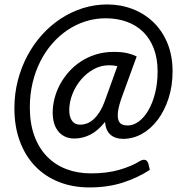

<svg xmlns="http://www.w3.org/2000/svg" viewBox="-20 -700 809 840"><path d="M518.5 -92.5Q484 -92.5 463.2 -110.8Q442.5 -129 439.5 -166.5Q408 -127.5 374.8 -110.8Q341.5 -94 305.5 -94Q281.5 -94 263.5 -102.8Q245.5 -111.5 233.8 -126.8Q222 -142 216.2 -162.8Q210.5 -183.5 210.5 -207.5Q210.5 -237.5 218.5 -269Q226.5 -300.5 242.2 -330Q258 -359.5 281 -385.5Q304 -411.5 333.8 -431Q363.5 -450.5 399.8 -461.8Q436 -473 478.5 -473Q511 -473 534 -468Q557 -463 578 -453L512 -272Q499 -234.5 496.2 -211Q493.5 -187.5 498.2 -174Q503 -160.5 513.8 -155.8Q524.5 -151 538.5 -151Q563.5 -151 587.2 -168.5Q611 -186 629.2 -217.5Q647.5 -249 658.5 -292.2Q669.5 -335.5 669.5 -387.5Q669.5 -444.5 652.8 -488Q636 -531.5 606 -560.8Q576 -590 534.2 -605Q492.5 -620 442 -620Q397 -620 355 -606.8Q313 -593.5 276.2 -569Q239.5 -544.5 209 -509.8Q178.5 -475 156.5 -431.5Q134.5 -388 122.5 -337.2Q110.5 -286.5 110.5 -230Q110.5 -160 130.2 -106Q150 -52 185.5 -15.5Q221 21 270 39.8Q319 58.5 378 58.5Q448.5 58.5 502 43Q555.5 27.5 591.5 5Q600 0 606.5 -0.8Q613 -1.5 617.5 0.5Q622 2.5 624.8 6.8Q627.5 11 629 15.5L635.5 43Q582.5 78 517 99Q451.5 120 371 120Q298 120 237.5 96Q177 72 133.8 27Q90.5 -18 66.8 -82Q43 -146 43 -226.5Q43 -289.5 58 -347.8Q73 -406 100 -456.5Q127 -507 164.2 -548.2Q201.5 -589.5 246.8 -619Q292 -648.5 343.2 -664.5Q394.5 -680.5 449 -680.5Q508 -680.5 560 -660.5Q612 -640.5 651 -603Q690 -565.5 712.5 -511Q735 -456.5 735 -387.5Q735 -324 717.5 -270Q700 -216 670.5 -176.5Q641 -137 601.8 -114.8Q562.5 -92.5 518.5 -92.5ZM331.5 -154.5Q345 -154.5 359.2 -159.5Q373.5 -164.5 387.8 -176.8Q402 -189 415.5 -210Q429 -231 440.5 -263.5L493.5 -410.5Q476 -414.5 457 -414.5Q421.5 -414.5 390 -397.2Q358.5 -380 334.8 -352Q311 -324 297 -288.8Q283 -253.5 283 -217.5Q283 -189 295 -171.8Q307 -154.5 331.5 -154.5Z"/></svg>

Font: Lato Medium
Style: Italic
Weight: 500
Italic angle: -7°
Designer: Lukasz Dziedzic
Foundry: tyPoland Lukasz Dziedzic
Version: Version 2.006; 2014-01-15